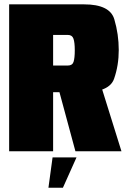

<svg xmlns="http://www.w3.org/2000/svg" viewBox="-20 -695 590 882"><path d="M22 0H224V-271.5H362Q482.5 -271.5 504 -333Q525.5 -394.5 525.5 -465Q525.5 -537.5 505.2 -606.2Q485 -675 366 -675H22ZM326.5 0H538L438 -320.5L243 -309ZM224 -394V-534.5H292Q311.5 -534.5 317.5 -517.2Q323.5 -500 323.5 -463.5Q323.5 -428.5 318 -411.2Q312.5 -394 292 -394ZM202.5 167.5H269L331.5 28H221.5Z"/></svg>

Font: Anybody Condensed Black
Style: Regular
Weight: 900
Width: 3
Designer: Tyler Finck
Foundry: Etcetera Type Company
Version: Version 1.113;gftools[0.9.25]